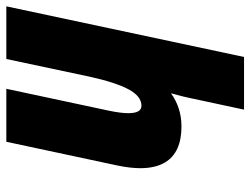

<svg xmlns="http://www.w3.org/2000/svg" viewBox="-131 -679 791 607"><g transform="rotate(90 264.5 -375.5)"><path d="M360.8 -553.7Q442.9 -553.7 474.1 -502.4Q492.7 -471.7 492.7 -423.8Q492.7 -392.1 484.4 -352.1L409.2 0H241.7L310.5 -322.3Q318.8 -361.3 318.8 -385.7Q318.8 -427.2 295.4 -427.2Q265.1 -427.2 243.2 -386Q221.2 -344.7 203.1 -261.7L147.5 0H-19L141.1 -751.5H307.6L270.5 -578.6Q268.6 -566.9 255.9 -520.5Q301.8 -553.7 360.8 -553.7Z"/></g></svg>

Font: Open Sans Hebrew Condensed Extra Bold
Style: Italic
Weight: 800
Width: 3
Italic angle: -12°
Foundry: Ascender Corporation, Yanek Iontef
Version: Version 2.001;PS 002.001;hotconv 1.0.70;makeotf.lib2.5.58329